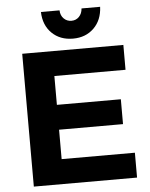

<svg xmlns="http://www.w3.org/2000/svg" viewBox="-60 -959 788 1008"><g transform="rotate(-5 334.0 -455.0)"><path d="M77 -700H610V-569H235V-417H572V-286H235V-131H621V0H77ZM350 -850Q374 -850 390 -866.5Q406 -883 408 -910H506Q503 -840 460 -798Q417 -756 350 -756Q282 -756 239 -798Q196 -840 194 -910H292Q293 -883 309.5 -866.5Q326 -850 350 -850Z"/></g></svg>

Font: Montserrat SemiBold
Style: Regular
Weight: 600
Designer: Julieta Ulanovsky
Foundry: Julieta Ulanovsky
Version: Version 6.001